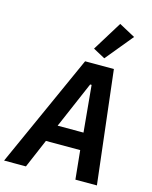

<svg xmlns="http://www.w3.org/2000/svg" viewBox="-168 -1057 907 1147"><g transform="rotate(15 285.5 -484.0)"><path d="M412 0 394 -178H182L106 0H-29L285 -698H463L545 0ZM359 -572H350L226 -284H386ZM391 -745 317 -785 430 -968 530 -914Z"/></g></svg>

Font: IBM Plex Mono SemiBold
Style: Italic
Weight: 600
Italic angle: -9°
Monospace: yes
Designer: Mike Abbink, Paul van der Laan, Pieter van Rosmalen
Foundry: Bold Monday
Version: Version 2.3